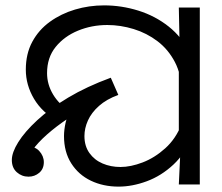

<svg xmlns="http://www.w3.org/2000/svg" viewBox="-20 -686 825 714"><path d="M421 8Q364 8 318 -14Q272 -36 245 -78.5Q218 -121 218 -180Q218 -203 224 -230Q230 -257 247.5 -285.5Q265 -314 299 -340Q333 -366 388 -386L409 -336Q366 -321 320 -297Q274 -273 231.5 -244.5Q189 -216 155 -186Q121 -156 101 -128Q81 -100 81 -78L67 -144Q108 -144 125.5 -125Q143 -106 143 -83Q143 -58 126 -43.5Q109 -29 86 -29Q61 -29 42.5 -45.5Q24 -62 24 -91Q24 -119 48 -157.5Q72 -196 118.5 -239Q165 -282 233.5 -323Q302 -364 392 -397L420 -333Q376 -317 348 -292Q320 -267 307 -238Q294 -209 294 -180Q294 -143 312.5 -117Q331 -91 361.5 -78Q392 -65 428 -65Q466 -65 510.5 -82Q555 -99 594.5 -134.5Q634 -170 655 -224L694 -180Q670 -116 625 -74Q580 -32 526 -12Q472 8 421 8ZM197 -234Q137 -267 106.5 -318.5Q76 -370 76 -427Q76 -486 100 -530.5Q124 -575 165.5 -605Q207 -635 259 -650.5Q311 -666 367 -666Q432 -666 494.5 -646.5Q557 -627 607 -587.5Q657 -548 686.5 -488Q716 -428 716 -347L655 -345Q655 -408 630.5 -455Q606 -502 566 -532.5Q526 -563 477 -578Q428 -593 379 -593Q321 -593 270 -572Q219 -551 187 -511.5Q155 -472 155 -414Q155 -372 177.5 -334.5Q200 -297 240 -273L197 -234ZM650 -106 645 -144V-471L648 -511L645 -658H723V0H645Z"/></svg>

Font: uoriya15
Style: Book
Weight: 400
Designer: Jelle Bosma - Monotype Design Team
Foundry: Monotype Imaging Inc.
Version: Version 2.003